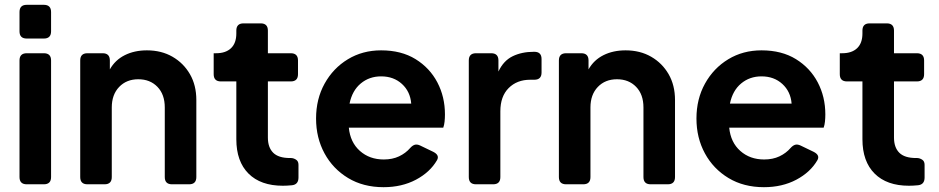

<svg xmlns="http://www.w3.org/2000/svg" viewBox="-20 -765 3897 797"><path d="M91 -605Q61 -605 61 -635V-715Q61 -745 91 -745H162Q192 -745 192 -715V-635Q192 -605 162 -605ZM91 0Q61 0 61 -30V-514Q61 -544 91 -544H162Q192 -544 192 -514V-30Q192 0 162 0Z M343 0Q313 0 313 -30V-514Q313 -544 343 -544H406Q436 -544 436 -514V-477Q458 -516 498 -536Q538 -556 590 -556Q650 -556 696 -529.5Q742 -503 768.5 -457Q795 -411 795 -350V-30Q795 0 765 0H694Q664 0 664 -30V-319Q664 -373 633.5 -404.5Q603 -436 554 -436Q505 -436 474.5 -404Q444 -372 444 -319V-30Q444 0 414 0Z M1154 6Q1062 6 1011.5 -44.5Q961 -95 961 -187V-427H897Q867 -427 867 -457V-544H877Q917 -544 939 -565Q961 -586 961 -626V-638Q961 -668 991 -668H1062Q1092 -668 1092 -638V-544H1187Q1217 -544 1217 -514V-457Q1217 -427 1187 -427H1092V-194Q1092 -153 1114 -131Q1136 -109 1184 -109H1188Q1198 -109 1208.5 -102.5Q1219 -96 1219 -81V-28Q1219 1 1192 4Q1182 5 1172 5.5Q1162 6 1154 6Z M1572 12Q1488 12 1425 -26Q1362 -64 1327 -128.5Q1292 -193 1292 -273Q1292 -354 1327.5 -418Q1363 -482 1424 -519Q1485 -556 1562 -556Q1646 -556 1705 -519.5Q1764 -483 1795.5 -423Q1827 -363 1827 -290Q1827 -275 1825.5 -260.5Q1824 -246 1820 -235H1428Q1434 -174 1474 -138.5Q1514 -103 1573 -103Q1609 -103 1636.5 -116Q1664 -129 1683 -151Q1692 -161 1701.5 -164Q1711 -167 1724 -161L1778 -135Q1806 -121 1794 -100Q1765 -50 1706.5 -19Q1648 12 1572 12ZM1562 -448Q1513 -448 1477.5 -418.5Q1442 -389 1431 -335H1687Q1683 -385 1648.5 -416.5Q1614 -448 1562 -448Z M1956 0Q1926 0 1926 -30V-514Q1926 -544 1956 -544H2019Q2049 -544 2049 -514V-468Q2070 -513 2108 -531.5Q2146 -550 2196 -550H2198Q2228 -550 2228 -520V-464Q2228 -434 2198 -434H2181Q2126 -434 2091.5 -399.5Q2057 -365 2057 -303V-30Q2057 0 2027 0Z M2330 0Q2300 0 2300 -30V-514Q2300 -544 2330 -544H2393Q2423 -544 2423 -514V-477Q2445 -516 2485 -536Q2525 -556 2577 -556Q2637 -556 2683 -529.5Q2729 -503 2755.5 -457Q2782 -411 2782 -350V-30Q2782 0 2752 0H2681Q2651 0 2651 -30V-319Q2651 -373 2620.5 -404.5Q2590 -436 2541 -436Q2492 -436 2461.5 -404Q2431 -372 2431 -319V-30Q2431 0 2401 0Z M3151 12Q3067 12 3004 -26Q2941 -64 2906 -128.5Q2871 -193 2871 -273Q2871 -354 2906.5 -418Q2942 -482 3003 -519Q3064 -556 3141 -556Q3225 -556 3284 -519.5Q3343 -483 3374.5 -423Q3406 -363 3406 -290Q3406 -275 3404.5 -260.5Q3403 -246 3399 -235H3007Q3013 -174 3053 -138.5Q3093 -103 3152 -103Q3188 -103 3215.5 -116Q3243 -129 3262 -151Q3271 -161 3280.5 -164Q3290 -167 3303 -161L3357 -135Q3385 -121 3373 -100Q3344 -50 3285.5 -19Q3227 12 3151 12ZM3141 -448Q3092 -448 3056.5 -418.5Q3021 -389 3010 -335H3266Q3262 -385 3227.5 -416.5Q3193 -448 3141 -448Z M3753 6Q3661 6 3610.5 -44.5Q3560 -95 3560 -187V-427H3496Q3466 -427 3466 -457V-544H3476Q3516 -544 3538 -565Q3560 -586 3560 -626V-638Q3560 -668 3590 -668H3661Q3691 -668 3691 -638V-544H3786Q3816 -544 3816 -514V-457Q3816 -427 3786 -427H3691V-194Q3691 -153 3713 -131Q3735 -109 3783 -109H3787Q3797 -109 3807.5 -102.5Q3818 -96 3818 -81V-28Q3818 1 3791 4Q3781 5 3771 5.5Q3761 6 3753 6Z"/></svg>

Font: Pitagon Sans Text
Style: Bold
Weight: 700
Designer: Travis Tran
Foundry: Pitagon
Version: Version 1.001; ttfautohint (v1.8.4.7-5d5b);gftools[0.9.26]